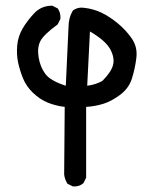

<svg xmlns="http://www.w3.org/2000/svg" viewBox="-20 -540 540 691"><path d="M242.2 130.9 222.7 121.1Q212.9 105.5 210.9 87.9L212.9 -155.3Q179.7 -159.2 151.4 -170.9Q123 -182.6 98.6 -206.1Q74.2 -229.5 62.5 -258.8Q50.8 -288.1 44.9 -316.4Q39.1 -344.7 42 -377Q44.9 -409.2 61.5 -437.5Q78.1 -465.8 103.5 -492.7Q128.9 -519.5 168 -519.5L187.5 -509.8Q199.2 -494.1 197.3 -471.7L187.5 -452.1Q136.7 -415 125 -391.6Q113.3 -368.2 119.1 -333Q125 -297.9 143.6 -273.4Q162.1 -249 216.8 -231.4L226.6 -442.4Q226.6 -475.6 242.2 -502Q260.7 -515.6 284.2 -511.7Q317.4 -507.8 345.7 -494.1Q374 -480.5 403.8 -456.1Q433.6 -431.6 454.6 -400.9Q475.6 -370.1 470.7 -331.1Q465.8 -292 454.6 -256.8Q443.4 -221.7 411.6 -198.2Q379.9 -174.8 350.6 -166Q321.3 -157.2 290 -155.3V99.6L280.3 119.1Q264.6 132.8 242.2 130.9ZM348.6 -249Q379.9 -280.3 386.7 -305.7Q393.6 -331.1 377 -362.3Q360.4 -393.6 303.7 -426.8L293.9 -231.4Q325.2 -235.4 348.6 -249Z"/></svg>

Font: JasonHandwriting4
Style: Regular
Weight: 400
Version: Version 1.01.21